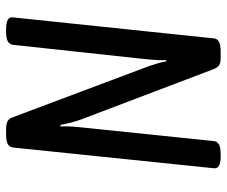

<svg xmlns="http://www.w3.org/2000/svg" viewBox="-77 -665 744 630"><g transform="rotate(-90 295.0 -350.0)"><path d="M95 2Q55 2 58 -21L126 -680Q128 -691 137.5 -696.5Q147 -702 169 -702H186Q202 -702 211.5 -697.5Q221 -693 226 -678L389 -244Q394 -231 400 -211.5Q406 -192 409 -176L413 -177Q412 -187 413 -206.5Q414 -226 416 -245L463 -680Q465 -691 474.5 -696.5Q484 -702 506 -702H514Q556 -702 553 -680L484 -20Q483 -9 473 -3.5Q463 2 440 2H419Q404 2 396 -3Q388 -8 382 -24L218 -456Q213 -469 208 -488Q203 -507 200 -524L195 -523Q196 -510 195 -491Q194 -472 192 -455L147 -20Q146 -9 136 -3.5Q126 2 103 2Z"/></g></svg>

Font: Asap Condensed Condensed Regular
Style: Italic
Weight: 400
Width: 3
Italic angle: -6°
Designer: Pablo Cosgaya
Foundry: Omnibus-Type
Version: Version 3.001; ttfautohint (v1.8.4.7-5d5b)